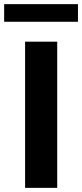

<svg xmlns="http://www.w3.org/2000/svg" viewBox="-50 -906 396 926"><path d="M71 0V-705H226V0ZM-30 -801V-886H326V-801Z"/></svg>

Font: Nunito Sans 12pt ExtraBold
Style: Regular
Weight: 800
Designer: Vernon Adams
Foundry: Vernon Adams
Version: Version 3.101;gftools[0.9.27]